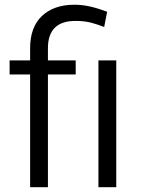

<svg xmlns="http://www.w3.org/2000/svg" viewBox="-20 -780 586 800"><path d="M179.7 0H105.5V-469.7H20V-528.3H105.5V-579.1Q105.5 -667 155 -713.6Q204.6 -760.3 290 -760.3Q323.7 -760.3 357.4 -752.4Q391.1 -744.6 426.3 -731L414.1 -667.5Q390.1 -677.2 361.1 -685.1Q332 -692.9 294.9 -692.9Q179.7 -692.9 179.7 -579.1V-528.3H295.4V-469.7H179.7ZM464.4 -528.3V0H390.1V-528.3Z"/></svg>

Font: Vazirmatn FD Light
Style: Regular
Weight: 300
Designer: Saber Rastikerdar
Foundry: Saber Rastikerdar
Version: Version 33.003